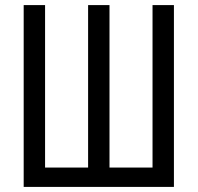

<svg xmlns="http://www.w3.org/2000/svg" viewBox="-20 -734 776 754"><path d="M73 0V-714H157V-76H326V-714H410V-76H579V-714H663V0Z"/></svg>

Font: Noto Sans ExtraCondensed
Style: Regular
Weight: 400
Width: 2
Designer: Monotype Design Team
Foundry: Monotype Imaging Inc.
Version: Version 2.013; ttfautohint (v1.8.4.7-5d5b)